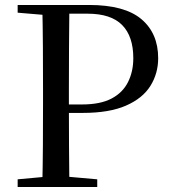

<svg xmlns="http://www.w3.org/2000/svg" viewBox="-20 -752 690 772"><path d="M51 0V-31L193 -44H224L371 -31V0ZM150 0Q152 -84 152.5 -169Q153 -254 153 -339V-392Q153 -478 152.5 -562.5Q152 -647 150 -732H259Q258 -648 257.5 -563Q257 -478 257 -392V-322Q257 -248 257.5 -166.5Q258 -85 259 0ZM205 -298V-332H310Q383 -332 428 -355.5Q473 -379 494.5 -421.5Q516 -464 516 -518Q516 -606 471 -651.5Q426 -697 332 -697H205V-732H338Q481 -732 548.5 -675Q616 -618 616 -518Q616 -457 585 -407Q554 -357 487 -327.5Q420 -298 313 -298ZM51 -701V-732H205V-689H193Z"/></svg>

Font: Noto Serif JP ExtraLight Medium
Style: Regular
Weight: 500
Version: Version 2.003-H1;hotconv 1.1.1;makeotfexe 2.6.0